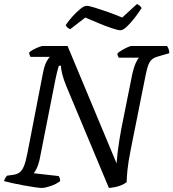

<svg xmlns="http://www.w3.org/2000/svg" viewBox="-31 -932 859 952"><path d="M176 0Q167 0 142.5 -3.5Q118 -7 87.5 -12.5Q57 -18 30 -24Q3 -30 -11 -34Q-9 -42 -4.5 -49.5Q0 -57 4 -61L34 -65Q54 -68 66.5 -77.5Q79 -87 88 -109Q97 -131 105 -173L182 -570Q189 -606 199.5 -626Q210 -646 217 -650H120Q119 -654 116 -659.5Q113 -665 114 -672Q121 -679 135 -686.5Q149 -694 162.5 -699Q176 -704 181 -704H304L547 -122Q549 -150 552.5 -178.5Q556 -207 560.5 -235Q565 -263 570 -291L625 -565Q632 -597 642 -619.5Q652 -642 659 -646H558Q556 -649 553.5 -655Q551 -661 551 -667Q558 -674 572.5 -682.5Q587 -691 601 -697.5Q615 -704 620 -704H797Q800 -700 804.5 -690Q809 -680 808 -668L759 -654Q739 -649 726.5 -640.5Q714 -632 706 -613.5Q698 -595 691 -559L618 -194Q605 -130 601 -89Q597 -48 597 -29Q586 -20 570 -13.5Q554 -7 538 -4Q522 -1 509 0L299 -502Q284 -538 277.5 -565Q271 -592 271 -606H261Q260 -603 257.5 -595Q255 -587 252 -574.5Q249 -562 245 -544L165 -139Q159 -113 150.5 -96Q142 -79 136 -73L260 -59Q263 -55 265.5 -47.5Q268 -40 267 -34Q248 -19 220 -9.5Q192 0 176 0ZM566 -782Q554 -782 524 -792Q494 -802 458 -817Q422 -832 392 -845L317 -787Q313 -789 306 -793.5Q299 -798 295 -808Q310 -830 329.5 -851.5Q349 -873 367.5 -888Q386 -903 398 -903Q411 -903 441 -893.5Q471 -884 508 -871Q545 -858 575 -845L648 -912Q656 -909 662.5 -903Q669 -897 671 -892Q656 -868 636 -842.5Q616 -817 597.5 -799.5Q579 -782 566 -782Z"/></svg>

Font: Texturina Medium 12pt Medium
Style: Italic
Weight: 500
Italic angle: -11°
Version: Version 1.002